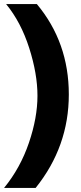

<svg xmlns="http://www.w3.org/2000/svg" viewBox="-40 -727 398 943"><path d="M-10 -707H141Q298 -519 298 -263Q298 -7 135 196H-20Q60 98 102 -25.5Q144 -149 144 -256.5Q144 -364 103.5 -491Q63 -618 -10 -707Z"/></svg>

Font: Hind Colombo
Style: Bold
Weight: 700
Designer: Jyotish Sonowal, Aditi Pimprikar
Foundry: Indian Type Foundry
Version: Version 1.000;PS 1.0;hotconv 1.0.86;makeotf.lib2.5.63406; tt